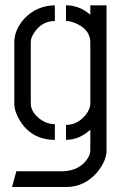

<svg xmlns="http://www.w3.org/2000/svg" viewBox="-20 -541 469 740"><path d="M26.4 179.7 43 119.1H223.6Q287.1 116.2 317.4 70.3Q328.1 53.7 328.1 38.1V-41Q285.2 -2 234.4 -2V-59.6Q278.3 -59.6 309.6 -97.7Q328.1 -120.1 328.1 -142.6V-377.9Q328.1 -423.8 278.3 -448.2Q254.9 -460 234.4 -460V-520.5Q283.2 -520.5 323.2 -488.3Q326.2 -485.4 328.1 -483.4V-520.5H390.6V38.1Q390.6 79.1 354.5 123Q306.6 178.7 237.3 179.7ZM35.2 -141.6V-381.8Q36.1 -426.8 74.2 -469.7Q122.1 -519.5 191.4 -520.5V-460Q140.6 -460 111.3 -414.1Q98.6 -395.5 98.6 -378.9V-142.6Q98.6 -110.4 131.8 -84Q159.2 -62.5 191.4 -62.5V-2Q102.5 -2 56.6 -76.2Q35.2 -111.3 35.2 -141.6Z"/></svg>

Font: Post No Bills Colombo Medium
Style: Regular
Weight: 500
Designer: Kosala Senevirathne, Siva Puranthara, Lasantha Premarathna, Tharique Azeez
Foundry: Mooniak
Version: Version 1.220 ; ttfautohint (v1.6)